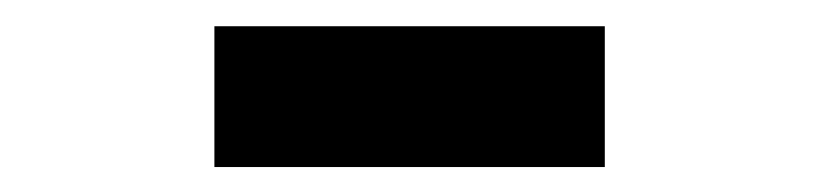

<svg xmlns="http://www.w3.org/2000/svg" viewBox="-20 -788 640 150"><path d="M452.5 -657.5H147.5V-767.5H452.5Z"/></svg>

Font: Fira Code Light
Style: Bold
Weight: 700
Monospace: yes
Version: Version 5.002